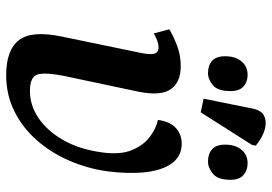

<svg xmlns="http://www.w3.org/2000/svg" viewBox="-146 -702 859 606"><g transform="rotate(90 283.0 -399.5)"><path d="M218 10Q138 10 107 -30.5Q76 -71 96 -166L146 -408Q154 -443 150 -457Q146 -471 130 -471Q121 -471 109.5 -467Q98 -463 86 -456L73 -505Q95 -518 125 -529.5Q155 -541 189 -541Q240 -541 262 -509.5Q284 -478 270 -408L220 -172Q209 -117 215 -91Q221 -65 268 -65Q313 -65 353 -92Q393 -119 422 -169Q451 -219 461 -289Q470 -350 454 -387.5Q438 -425 411 -444.5Q384 -464 359 -469Q364 -507 384.5 -525.5Q405 -544 434 -544Q473 -544 495.5 -513.5Q518 -483 524 -429.5Q530 -376 521 -308Q512 -245 487 -188Q462 -131 423 -86.5Q384 -42 332 -16Q280 10 218 10ZM335 -604 292 -613 323 -767Q329 -797 348 -805Q367 -813 391.5 -805.5Q416 -798 440 -778L438 -766ZM490 -627Q466 -627 451.5 -640Q437 -653 437 -681Q437 -713 453 -732.5Q469 -752 496 -752Q518 -752 533 -739Q548 -726 548 -698Q548 -658 529 -642.5Q510 -627 490 -627ZM211 -627Q187 -627 172.5 -640Q158 -653 158 -681Q158 -713 174 -732.5Q190 -752 217 -752Q239 -752 253.5 -739Q268 -726 268 -698Q268 -658 249.5 -642.5Q231 -627 211 -627Z"/></g></svg>

Font: Noto Serif SemiCondensed SemiBold
Style: Italic
Weight: 600
Width: 4
Italic angle: -12°
Designer: Monotype Design Team
Foundry: Monotype Imaging Inc.
Version: Version 2.014; ttfautohint (v1.8.4.7-5d5b)